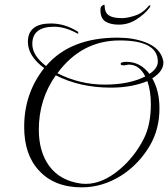

<svg xmlns="http://www.w3.org/2000/svg" viewBox="-20 -758 723 826"><path d="M332 48Q214 48 148 -24Q84 -92 84 -212Q84 -356 170 -465Q100 -517 100 -578Q100 -657 199 -657Q258 -657 313 -623Q317 -622 317 -615Q317 -613 315 -613Q314 -613 309 -616Q258 -643 213 -643Q119 -643 119 -569Q119 -519 178 -474Q282 -596 485 -596Q553 -596 603 -577Q671 -552 682 -497Q683 -495 683 -489Q683 -451 635 -421Q666 -368 666 -291Q666 -203 625 -132Q577 -51 502 -3Q421 48 332 48ZM431 -394Q535 -394 605 -429Q580 -480 534 -480Q532 -480 529 -479.5Q526 -479 522 -478Q518 -477 515 -477Q512 -477 510 -477Q499 -477 499 -483Q499 -492 524 -492Q584 -492 623 -440Q659 -464 659 -493Q659 -584 495 -584Q331 -584 227 -443Q274 -419 325 -406.5Q376 -394 431 -394ZM349 33Q422 33 497 -31Q560 -85 599 -162Q629 -222 629 -309Q629 -367 614 -409Q583 -396 543.5 -388.5Q504 -381 457 -381Q324 -381 220 -434Q147 -331 147 -200Q147 -106 191 -45Q238 20 330 32Q334 32 339 32.5Q344 33 349 33ZM491 -652Q455 -652 433.5 -665.5Q412 -679 412 -716Q412 -721 413 -725Q414 -729 419 -733Q430 -742 430 -734Q430 -720 435 -707.5Q440 -695 456.5 -687.5Q473 -680 506 -680Q526 -680 558.5 -690Q591 -700 613 -725Q618 -730 619.5 -732.5Q621 -735 626 -735Q627 -735 627 -732Q627 -730 621 -722Q602 -697 567 -674.5Q532 -652 491 -652Z"/></svg>

Font: Imperial Script
Style: Regular
Weight: 400
Designer: Robert E. Leuschke
Foundry: Robert E. Leuschke
Version: Version 1.010; ttfautohint (v1.8.3)